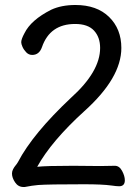

<svg xmlns="http://www.w3.org/2000/svg" viewBox="-20 -739 540 769"><path d="M79 10H74Q53 10 40.5 -8.5Q28 -27 28 -44Q28 -53 32.5 -61.5Q37 -70 42.5 -76.5Q48 -83 52 -90Q111 -203 264 -347Q381 -452 381 -547Q381 -590 356.5 -616.5Q332 -643 281 -643Q180 -643 148 -550Q137 -519 109 -519Q95 -519 85 -529.5Q75 -540 70 -551.5Q65 -563 65 -570Q65 -582 78 -606Q104 -659 185 -700Q226 -719 282 -719Q368 -719 417 -671Q466 -623 466 -547Q466 -427 318 -294Q186 -174 129 -71Q165 -75 273 -75L381 -74L440 -75Q458 -75 469 -54.5Q480 -34 480 -17Q480 7 457 7Q447 7 426 4Q390 -1 317 -1Q173 -1 133 2Q109 4 79 10Z"/></svg>

Font: \eiw{I[½ {O¿rH
Style: Bold
Weight: 700
Designer: LXGW / Fontworks Inc.
Foundry: LXGW / Fontworks Inc.
Version: Version 1.320;February 9, 2024